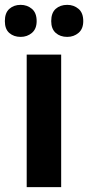

<svg xmlns="http://www.w3.org/2000/svg" viewBox="-40 -771 363 791"><path d="M212 0H70V-546H212ZM-20 -684Q-20 -718 -1.5 -734.5Q17 -751 45 -751Q72 -751 91.5 -734.5Q111 -718 111 -684Q111 -652 91.5 -635.5Q72 -619 45 -619Q17 -619 -1.5 -635Q-20 -651 -20 -684ZM171 -684Q171 -718 189.5 -734.5Q208 -751 237 -751Q264 -751 283.5 -734.5Q303 -718 303 -684Q303 -652 283.5 -635.5Q264 -619 237 -619Q208 -619 189.5 -635.5Q171 -652 171 -684Z"/></svg>

Font: Noto Sans SemiCondensed
Style: Bold
Weight: 700
Width: 4
Designer: Monotype Design Team
Foundry: Monotype Imaging Inc.
Version: Version 2.013; ttfautohint (v1.8.4.7-5d5b)